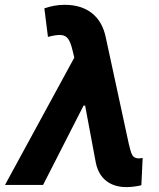

<svg xmlns="http://www.w3.org/2000/svg" viewBox="-58 -757 652 786"><path d="M459.6 9Q410.2 9 377.7 -15.9Q345.3 -40.8 334.6 -89.1L285.2 -352.9L250.8 -502.1L238.5 -552.7Q231.3 -583.2 221 -597.8Q210.6 -612.3 191.4 -613.7Q172.1 -615 138.3 -605.9L123.6 -722.9Q143.7 -729.7 163.9 -733.5Q184.2 -737.3 206.6 -737.3Q274.9 -737.3 318.3 -703.1Q361.6 -668.9 375 -603.9L469.7 -166Q476.5 -135.1 483.7 -121.9Q490.9 -108.8 510.2 -108.6Q518.9 -109 526 -110.5L520.7 1.2Q510 4.3 492.3 6.6Q474.7 9 459.6 9ZM-37.5 0 274.4 -572.9 327.9 -324.6H284L118.4 0Z"/></svg>

Font: Inter Tight
Style: Italic
Weight: 400
Italic angle: -9.39999°
Designer: Rasmus Andersson
Foundry: rsms
Version: Version 3.002